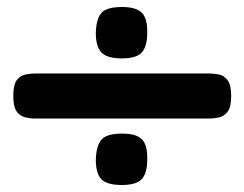

<svg xmlns="http://www.w3.org/2000/svg" viewBox="-20 -537 698 549"><path d="M81 -198Q67 -198 52 -201.5Q37 -205 27.5 -218.5Q18 -232 18 -263Q18 -295 28 -308Q38 -321 53.5 -324Q69 -327 83 -327H576Q591 -327 606 -324Q621 -321 631 -307.5Q641 -294 641 -263Q641 -232 631.5 -218.5Q622 -205 607 -201.5Q592 -198 575 -198ZM328 -8Q287 -8 270.5 -24Q254 -40 254 -80Q255 -120 270 -137.5Q285 -155 329 -155Q370 -155 386 -138.5Q402 -122 401 -81Q401 -42 385.5 -25Q370 -8 328 -8ZM328 -370Q287 -370 270.5 -386.5Q254 -403 254 -443Q255 -483 270 -500Q285 -517 329 -517Q369 -517 385.5 -500.5Q402 -484 401 -443Q401 -404 385.5 -387Q370 -370 328 -370Z"/></svg>

Font: Fredoka Expanded SemiBold
Style: Regular
Weight: 600
Width: 7
Designer: Ben Nathan
Foundry: Milena B. Brandão, Ben Nathan
Version: Version 2.001